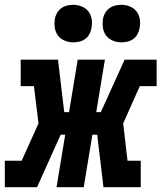

<svg xmlns="http://www.w3.org/2000/svg" viewBox="-48 -778 671 798"><path d="M-28 0V-110H42L112 -265L93 -420H38V-530H193L219 -312H239L275 -530H388L352 -312H371L470 -530H603V-420H533L464 -265L482 -110H537V0H382L356 -218H336L300 0H187L223 -218H204L106 0ZM456 -602Q438 -602 421 -609Q404 -616 393.5 -629.5Q383 -643 380 -661.5Q377 -680 380 -699Q382 -712 389 -724Q396 -736 407 -744Q418 -752 431 -755Q444 -758 456 -758Q475 -758 492 -751Q509 -744 519.5 -730.5Q530 -717 533 -698.5Q536 -680 532 -661Q530 -648 523.5 -636Q517 -624 506 -616Q495 -608 482 -605Q469 -602 456 -602ZM256 -602Q238 -602 221 -609Q204 -616 193.5 -629.5Q183 -643 180 -661.5Q177 -680 180 -699Q182 -712 189 -724Q196 -736 207 -744Q218 -752 231 -755Q244 -758 256 -758Q275 -758 292 -751Q309 -744 319.5 -730.5Q330 -717 333 -698.5Q336 -680 332 -661Q330 -648 323.5 -636Q317 -624 306 -616Q295 -608 282 -605Q269 -602 256 -602Z"/></svg>

Font: Iosevka Curly Slab XBdEx
Style: Italic
Weight: 800
Width: 7
Italic angle: -9°
Monospace: yes
Designer: Belleve Invis
Foundry: Belleve Invis
Version: Version 11.1.0; ttfautohint (v1.8.3)